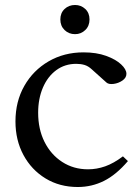

<svg xmlns="http://www.w3.org/2000/svg" viewBox="-20 -740 562 770"><path d="M292 10Q219 10 162.5 -24.5Q106 -59 74 -118.5Q42 -178 42 -253Q42 -333 77.5 -395.5Q113 -458 175 -494Q237 -530 315 -530Q367 -530 405.5 -516Q444 -502 465.5 -482Q487 -462 487 -444Q487 -428 471 -417Q455 -406 435.5 -403.5Q416 -401 407 -409L348 -462Q334 -475 319 -479.5Q304 -484 286 -484Q240 -484 205.5 -458.5Q171 -433 152 -388.5Q133 -344 133 -288Q133 -222 158.5 -171Q184 -120 229.5 -90.5Q275 -61 333 -61Q368 -61 402 -73Q436 -85 473 -113L493 -94Q446 -39 397 -14.5Q348 10 292 10ZM281 -603Q256 -603 239 -619.5Q222 -636 222 -662Q222 -688 239 -704Q256 -720 281 -720Q305 -720 322 -704Q339 -688 339 -662Q339 -636 322 -619.5Q305 -603 281 -603Z"/></svg>

Font: Hedvig Letters Serif 18pt
Style: Regular
Weight: 400
Designer: Alexander Örn & Tor Weibull
Foundry: Kanon Foundry
Version: Version 1.000